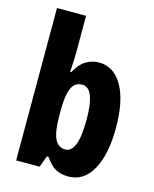

<svg xmlns="http://www.w3.org/2000/svg" viewBox="-115 -838 742 925"><g transform="rotate(15 255.5 -375.0)"><path d="M198 -578Q198 -547 194 -479H199Q221 -521 251 -540Q281 -559 318 -559Q392 -559 434.5 -484.5Q477 -410 477 -276Q477 -143 434.5 -66.5Q392 10 315 10Q278 10 252 -4Q226 -18 199 -57H191L170 0H53V-760H198ZM267 -435Q229 -435 213.5 -399Q198 -363 198 -293V-263Q198 -184 214.5 -148Q231 -112 268 -112Q298 -112 314 -152.5Q330 -193 330 -278Q330 -435 267 -435Z"/></g></svg>

Font: Noto Sans Arabic ExtCond ExtBd
Style: Regular
Weight: 800
Width: 2
Designer: Monotype Design Team, Nadine Chahine, Nizar Qandah and Khaled Hosny
Foundry: Monotype Imaging Inc.
Version: Version 2.012; ttfautohint (v1.8.4.7-5d5b)